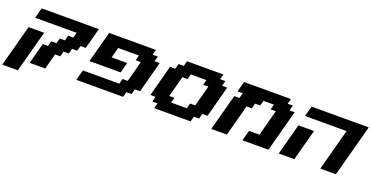

<svg xmlns="http://www.w3.org/2000/svg" viewBox="-63 -1335 4193 2170"><g transform="rotate(20 2033.5 -250.0)"><path d="M-33.7 125H153.8Q176.3 42 220.9 -125Q265.6 -292 288.1 -375H100.6Q78.6 -292 33.7 -125Q-11.2 42 -33.7 125ZM250 0H437.5L487.8 -187.5H550.3L566.9 -250H629.4L646 -312.5H708.5L725.6 -375H788.1Q799.3 -416.5 821.5 -500Q843.8 -583.5 855 -625H167.5Q161.6 -604 150.4 -562.3Q139.2 -520.5 133.8 -500H633.8L617.2 -437.5H554.7L538.1 -375H475.6L458.5 -312.5H396L379.4 -250H316.9Q305.7 -208 283.4 -125Q261.2 -42 250 0Z M811.5 0H1374L1390.6 -62.5H1453.1L1470.2 -125H1532.7Q1549.3 -187.5 1582.5 -312.5Q1615.7 -437.5 1632.8 -500H1570.3L1587.4 -562.5H1524.9L1541.5 -625H979Q962.4 -562.5 928.7 -437.5Q895 -312.5 878.4 -250H1253.4Q1258.8 -270.5 1270 -312.3Q1281.2 -354 1287.1 -375H1099.6Q1105.5 -396 1116.5 -437.5Q1127.4 -479 1132.8 -500H1382.8L1366.2 -437.5H1428.7Q1417.5 -396 1395.3 -312.5Q1373 -229 1361.8 -187.5H1299.3L1282.7 -125H845.2Q839.4 -104 828.1 -62.5Q816.9 -21 811.5 0Z M1748 0H2185.5L2202.1 -62.5H2264.6L2281.7 -125H2344.2Q2360.8 -187.5 2394 -312.5Q2427.2 -437.5 2444.3 -500H2381.8L2398.9 -562.5H2336.4L2353 -625H1915.5L1898.9 -562.5H1836.4L1819.3 -500H1756.8Q1740.2 -437.5 1706.8 -312.5Q1673.3 -187.5 1656.7 -125H1719.2L1702.1 -62.5H1764.6ZM2094.2 -125H1906.7L1923.3 -187.5H1860.8Q1872.1 -229 1894.3 -312.3Q1916.5 -395.5 1927.7 -437.5H1990.2L2006.8 -500H2194.3L2177.7 -437.5H2240.2Q2229 -396 2206.8 -312.5Q2184.6 -229 2173.3 -187.5H2110.8Z M2809.6 0H3122.1Q3144 -83 3188.7 -250Q3233.4 -417 3255.9 -500H3193.4L3210.4 -562.5H3147.9L3164.6 -625H2602.1Q2596.2 -604 2585 -562.3Q2573.7 -520.5 2568.4 -500H2630.9L2614.3 -437.5H2551.8L2434.6 0H2622.1Q2638.7 -62.5 2672.1 -187.5Q2705.6 -312.5 2722.7 -375H2785.2L2801.8 -437.5H2864.3L2880.9 -500H3005.9L2989.3 -437.5H3051.8L2968.3 -125H2843.3Q2837.4 -104 2826.2 -62.5Q2814.9 -21 2809.6 0Z M3746.1 0H3933.6Q3961.4 -104 4017.3 -312.3Q4073.2 -520.5 4101.1 -625H3413.6Q3407.7 -604 3396.5 -562.3Q3385.3 -520.5 3379.9 -500H3879.9Q3857.4 -417 3812.7 -250Q3768.1 -83 3746.1 0ZM3246.1 0H3433.6Q3450.2 -62.5 3483.6 -187.5Q3517.1 -312.5 3534.2 -375H3346.7Q3330.1 -312.5 3296.4 -187.5Q3262.7 -62.5 3246.1 0Z"/></g></svg>

Font: Faithful 32x
Style: SemiboldOblique
Weight: 400
Foundry: Faithful Resource Pack
Version: Version 1.0; January 27, 2023